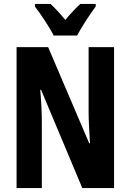

<svg xmlns="http://www.w3.org/2000/svg" viewBox="-20 -953 662 973"><path d="M252 -773H371C392 -815 437 -882 465 -920V-933H387C362 -910 341 -888 311 -852C284 -885 258 -913 236 -933H157V-920C186 -882 233 -812 252 -773ZM558 0V-714H429V-389C429 -348 432 -294 436 -227H432L224 -714H64V0H192V-331C192 -372 190 -428 184 -498H188L397 0Z"/></svg>

Font: Noto Sans Ethiopic ExtraCondensed
Style: Bold
Weight: 700
Width: 2
Designer: Monotype Design Team
Foundry: Monotype Imaging Inc.
Version: Version 2.102